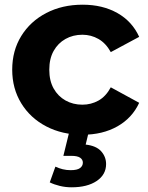

<svg xmlns="http://www.w3.org/2000/svg" viewBox="-20 -566 631 818"><path d="M332 8Q245 8 177 -27.5Q109 -63 70.5 -126Q32 -189 32 -269Q32 -350 70.5 -412.5Q109 -475 177 -510.5Q245 -546 332 -546Q417 -546 480 -510.5Q543 -475 573 -409L452 -344Q431 -382 399.5 -400Q368 -418 331 -418Q291 -418 259 -400Q227 -382 208.5 -349Q190 -316 190 -269Q190 -222 208.5 -189Q227 -156 259 -138Q291 -120 331 -120Q368 -120 399.5 -137.5Q431 -155 452 -194L573 -128Q543 -63 480 -27.5Q417 8 332 8ZM285 232Q259 232 234.5 226Q210 220 192 211L216 144Q231 151 247 155Q263 159 281 159Q309 159 321 150Q333 141 333 127Q333 114 321.5 106Q310 98 284 98H250L276 -8H359L345 50Q390 55 411 78.5Q432 102 432 133Q432 178 392 205Q352 232 285 232Z"/></svg>

Font: Montserrat Thin
Style: Bold
Weight: 700
Version: Version 9.000